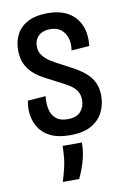

<svg xmlns="http://www.w3.org/2000/svg" viewBox="-85 -592 564 854"><g transform="rotate(-10 196.5 -164.5)"><path d="M197 12Q144 12 110.5 -4Q77 -20 59 -47Q41 -74 36 -106.5Q31 -139 38 -172L119 -178Q115 -142 122 -115.5Q129 -89 147.5 -74.5Q166 -60 198 -60Q240 -60 258 -82Q276 -104 276 -133Q276 -158 264 -175.5Q252 -193 229 -206.5Q206 -220 174 -236Q148 -249 122.5 -263Q97 -277 77 -295.5Q57 -314 45.5 -339.5Q34 -365 34 -400Q34 -442 51.5 -473.5Q69 -505 104 -522.5Q139 -540 191 -540Q247 -540 284 -518.5Q321 -497 338 -457.5Q355 -418 349 -364L268 -358Q273 -389 265.5 -413.5Q258 -438 239.5 -453Q221 -468 191 -468Q158 -468 138.5 -450.5Q119 -433 119 -403Q119 -379 132 -361.5Q145 -344 167.5 -330Q190 -316 220 -301Q249 -286 275 -271Q301 -256 321 -237.5Q341 -219 352 -194.5Q363 -170 363 -136Q363 -97 346 -63Q329 -29 293 -8.5Q257 12 197 12ZM128 211Q148 147 151.5 112.5Q155 78 155 53H242Q242 100 229 141.5Q216 183 202 211Z"/></g></svg>

Font: Bricolage Grotesque Condensed
Style: Regular
Weight: 400
Width: 3
Designer: Mathieu Triay
Foundry: Atelier Triay
Version: Version 1.000;gftools[0.9.30]